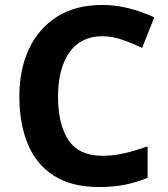

<svg xmlns="http://www.w3.org/2000/svg" viewBox="-20 -744 677 774"><path d="M393 -598Q306 -598 260 -533Q214 -468 214 -355Q214 -241 256.5 -178.5Q299 -116 393 -116Q437 -116 480.5 -126Q524 -136 575 -154V-27Q528 -8 482 1Q436 10 379 10Q269 10 197.5 -35.5Q126 -81 92 -163.5Q58 -246 58 -356Q58 -464 97 -547Q136 -630 210.5 -677Q285 -724 393 -724Q446 -724 499.5 -710.5Q553 -697 602 -674L553 -551Q513 -570 472.5 -584Q432 -598 393 -598Z"/></svg>

Font: Noto Sans Duployan
Style: Bold
Weight: 700
Designer: David Corbett
Foundry: David Corbett
Version: Version 3.001